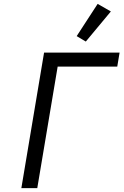

<svg xmlns="http://www.w3.org/2000/svg" viewBox="-20 -969 640 989"><path d="M207 -698H596L584 -626H277L172 0H90ZM422 -755 375 -783 483 -949 551 -910Z"/></svg>

Font: IBM Plex Mono
Style: Italic
Weight: 400
Italic angle: -9°
Monospace: yes
Designer: Mike Abbink, Paul van der Laan, Pieter van Rosmalen
Foundry: Bold Monday
Version: Version 2.3